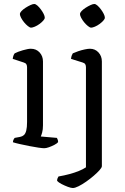

<svg xmlns="http://www.w3.org/2000/svg" viewBox="-20 -745 630 965"><path d="M202 0Q194 0 173 -3Q152 -6 127 -11Q102 -16 79.5 -21Q57 -26 45 -30Q45 -37 48 -43Q51 -49 54 -52L81 -57Q92 -59 100 -66Q108 -73 112 -89Q116 -105 116 -132V-407Q116 -416 112.5 -422Q109 -428 99 -431L44 -449Q45 -459 48 -466.5Q51 -474 54 -477Q69 -485 95 -492.5Q121 -500 135 -500Q162 -500 179 -481.5Q196 -463 196 -436V-115Q196 -94 192 -79.5Q188 -65 185 -59L266 -52Q268 -48 270 -43Q272 -38 272 -31Q267 -24 253.5 -17Q240 -10 226 -5Q212 0 202 0ZM136 -606Q130 -606 120 -614Q110 -622 101 -633Q92 -644 86 -655.5Q80 -667 80 -674Q80 -681 88 -689.5Q96 -698 108.5 -706Q121 -714 133 -719.5Q145 -725 152 -725Q159 -725 168 -717Q177 -709 185.5 -697.5Q194 -686 199.5 -675Q205 -664 205 -656Q205 -650 197.5 -641.5Q190 -633 178.5 -624.5Q167 -616 155 -611Q143 -606 136 -606ZM346 200Q337 200 321 194Q305 188 289.5 180Q274 172 267 164Q267 156 269.5 150.5Q272 145 274 142Q303 137 329 130Q355 123 376 114.5Q397 106 412 96V-407Q412 -416 408.5 -422Q405 -428 395 -431L337 -449Q338 -460 341 -467Q344 -474 346 -477Q357 -482 373 -487.5Q389 -493 405.5 -496.5Q422 -500 432 -500Q458 -500 475 -481.5Q492 -463 492 -436V90Q492 97 480.5 110Q469 123 451 138.5Q433 154 413 168Q393 182 375 191Q357 200 346 200ZM438 -606Q432 -606 422 -614Q412 -622 403 -633Q394 -644 388 -655.5Q382 -667 382 -674Q382 -681 390 -689.5Q398 -698 410.5 -706Q423 -714 435 -719.5Q447 -725 454 -725Q461 -725 470 -717Q479 -709 487.5 -697.5Q496 -686 501.5 -675Q507 -664 507 -656Q507 -650 499.5 -641.5Q492 -633 480.5 -624.5Q469 -616 457 -611Q445 -606 438 -606Z"/></svg>

Font: Texturina 12pt Light
Style: Regular
Weight: 300
Designer: Guillermo Torres Carreño
Foundry: Omnibus-Type
Version: Version 1.002